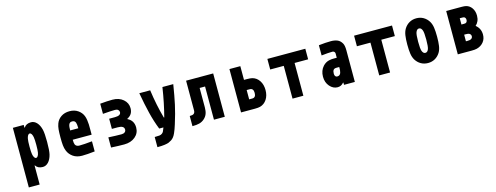

<svg xmlns="http://www.w3.org/2000/svg" viewBox="-21 -1634 7375 2852"><g transform="rotate(-15 3666.5 -208.5)"><path d="M447.3 20.8Q371.7 20.8 338.5 -31.9H333.3V260.4H166.7V-656.2H333.3V-613.9H338.5Q371.7 -666.7 447.3 -666.7Q496.7 -666.7 534.8 -626Q572.9 -585.3 590.5 -512.4Q604.2 -453.8 604.2 -322.9Q604.2 -192.1 590.5 -133.5Q572.9 -60.5 534.8 -19.9Q496.7 20.8 447.3 20.8ZM431 -205.1Q437.5 -240.2 437.5 -322.9Q437.5 -405.6 431 -440.8Q425.8 -470.7 414.1 -490.6Q402.3 -510.4 385.4 -510.4Q368.5 -510.4 356.8 -490.6Q345.1 -470.7 339.8 -440.8Q333.3 -405.6 333.3 -322.9Q333.3 -240.2 339.8 -205.1Q345.1 -175.1 356.8 -155.3Q368.5 -135.4 385.4 -135.4Q402.3 -135.4 414.1 -155.3Q425.8 -175.1 431 -205.1Z M1041.7 -677.1Q1117.2 -677.1 1170.6 -640.3Q1224 -603.5 1246.7 -546.2Q1257.8 -518.2 1263.3 -480.5Q1268.9 -442.7 1269.9 -413.7Q1270.8 -384.8 1270.8 -333.3V-255.2H979.8Q979.8 -201.8 989.6 -180.3Q1006.5 -145.8 1054.7 -145.8Q1125.7 -145.8 1250 -158.9V-3.3Q1131.5 10.4 1054.7 10.4Q974 10.4 918.6 -27.3Q863.3 -65.1 838.5 -125.7Q821.6 -166.7 817.1 -213.5Q812.5 -260.4 812.5 -333.3Q812.5 -408.2 816.7 -456.7Q821 -505.2 836.6 -546.2Q858.1 -604.2 911.8 -640.6Q965.5 -677.1 1041.7 -677.1ZM1041.7 -520.8Q1030.6 -520.8 1021.5 -518.6Q1012.4 -516.3 1006.2 -510.1Q1000 -503.9 995.4 -499Q990.9 -494.1 988 -482.7Q985 -471.4 983.4 -464.8Q981.8 -458.3 980.8 -443Q979.8 -427.7 979.8 -421.5Q979.8 -415.4 979.2 -398.4H1104.2Q1102.9 -465.5 1093.8 -487Q1080.7 -520.8 1041.7 -520.8Z M1844.4 -340.5Q1937.5 -295.6 1937.5 -187.5Q1937.5 -100.3 1871.1 -44.9Q1804.7 10.4 1701.8 10.4Q1612.6 10.4 1500 3.9V-152.3Q1615.9 -145.8 1701.8 -145.8Q1733.1 -145.8 1752 -160.5Q1770.8 -175.1 1770.8 -200.5Q1770.8 -260.4 1673.2 -260.4H1583.3V-416.7H1673.8Q1764.3 -416.7 1764.3 -471.4Q1764.3 -491.5 1748 -506.2Q1731.8 -520.8 1702.5 -520.8Q1639.3 -520.8 1513 -510.4V-666.7Q1624.3 -677.1 1702.5 -677.1Q1804 -677.1 1867.5 -622.1Q1931 -567.1 1931 -486.3Q1931 -388 1844.4 -347Z M2378.9 -223.3Q2433.6 -430.3 2469.4 -666.7H2636.1Q2608.1 -491.5 2580.7 -365.2Q2553.4 -238.9 2503.9 -83.3Q2490.2 -40.4 2481.1 -15.3Q2472 9.8 2457.7 42.3Q2443.4 74.9 2426.1 96.7Q2408.9 118.5 2388 132.2Q2362.6 147.8 2343.4 155.9Q2324.2 164.1 2279.6 170.6Q2235 177.1 2166.7 177.1V20.8Q2214.2 20.8 2238.6 17.9Q2263 15 2279.9 2.9Q2296.9 -9.1 2304.7 -25.1Q2312.5 -41 2325.5 -75.5Q2327.5 -80.7 2328.1 -83.3H2263.7Q2213.5 -210.3 2179.4 -349.6Q2145.2 -488.9 2113.9 -666.7H2281.2Q2313.8 -429 2372.4 -223.3Z M3250 -666.7V0H3083.3V-510.4H3000V-210.9Q3000 -154.3 2985 -113.9Q2970.1 -73.6 2935.5 -43Q2901.7 -13 2859 -1.3Q2816.4 10.4 2750 10.4V-145.8Q2796.2 -145.8 2813.8 -160.2Q2833.3 -176.4 2833.3 -210.9V-666.7Z M3667.3 -455.7H3713.5Q3765.6 -455.7 3794.9 -447.9Q3859.4 -430.3 3898.4 -371.4Q3937.5 -312.5 3937.5 -227.9Q3937.5 -143.2 3898.4 -84.3Q3859.4 -25.4 3794.9 -7.8Q3765.6 0 3713.5 0H3500V-666.7H3667.3ZM3666.7 -299.5V-156.2H3713.5Q3770.8 -156.2 3770.8 -227.9Q3770.8 -299.5 3713.5 -299.5Z M4666.7 -666.7V-503.9H4458.3V0H4291.7V-503.9H4083.3V-666.7Z M5083.3 -274.1H5039.1Q5007.2 -274.1 4993.2 -255.5Q4979.2 -237 4979.2 -197.3Q4979.2 -175.1 4989.6 -160.5Q5000 -145.8 5019.5 -145.8Q5041.7 -145.8 5055.7 -156.9Q5069.7 -168 5075.2 -188.5Q5080.7 -209 5082 -223.3Q5083.3 -237.6 5083.3 -259.1ZM5062.5 -677.1Q5118.5 -677.1 5160.8 -659.8Q5203.1 -642.6 5230.5 -594.4Q5250 -559.9 5250 -487.6V0H5083.3V-34.5H5076.8Q5040.4 10.4 4984.4 10.4Q4915.4 10.4 4863.9 -48.8Q4812.5 -108.1 4812.5 -196Q4812.5 -291.7 4869.8 -353.5Q4890.6 -375.7 4914.4 -389.6Q4938.2 -403.6 4963.2 -408.9Q4988.3 -414.1 5003.6 -415.4Q5018.9 -416.7 5040.4 -416.7H5083.3V-484.4Q5083.3 -497.4 5072.3 -508.8Q5061.2 -520.2 5043.6 -520.2Q4983.7 -520.2 4875 -507.8V-664.7Q4982.4 -677.1 5062.5 -677.1Z M6000 -666.7V-503.9H5791.7V0H5625V-503.9H5416.7V-666.7Z M6561.8 -572.9Q6587.2 -531.2 6595.7 -474.3Q6604.2 -417.3 6604.2 -333.3Q6604.2 -249.3 6595.7 -192.4Q6587.2 -135.4 6561.8 -93.8Q6531.2 -44.9 6483.4 -17.3Q6435.5 10.4 6375 10.4Q6314.5 10.4 6266.6 -17.3Q6218.8 -44.9 6188.2 -93.8Q6162.8 -135.4 6154.3 -192.4Q6145.8 -249.3 6145.8 -333.3Q6145.8 -417.3 6154.3 -474.3Q6162.8 -531.2 6188.2 -572.9Q6218.8 -621.7 6266.6 -649.4Q6314.5 -677.1 6375 -677.1Q6435.5 -677.1 6483.4 -649.4Q6531.2 -621.7 6561.8 -572.9ZM6325.5 -475.9Q6312.5 -440.1 6312.5 -333.3Q6312.5 -226.6 6325.5 -190.8Q6341.8 -145.8 6375 -145.8Q6408.2 -145.8 6424.5 -190.8Q6437.5 -226.6 6437.5 -333.3Q6437.5 -440.1 6424.5 -475.9Q6408.2 -520.8 6375 -520.8Q6341.8 -520.8 6325.5 -475.9Z M7000 -414.1H7038.4Q7054.7 -414.1 7061.2 -416Q7074.9 -419.3 7083 -431.6Q7091.1 -444 7091.1 -462.2Q7091.1 -480.5 7083 -492.8Q7074.9 -505.2 7061.2 -508.5Q7052.1 -510.4 7038.4 -510.4H7000ZM7000 -156.2H7026Q7041 -156.2 7059.2 -158.9Q7080.1 -162.8 7092.1 -175.5Q7104.2 -188.2 7104.2 -207Q7104.2 -225.9 7092.1 -238.9Q7080.1 -252 7059.2 -255.9Q7045.6 -257.8 7026 -257.8H7000ZM6833.3 0V-666.7H7072.9Q7113.3 -666.7 7137.4 -660.8Q7190.8 -647.8 7224.3 -599.6Q7257.8 -551.4 7257.8 -481.8Q7257.8 -435.5 7241.5 -399.1Q7225.3 -362.6 7197.9 -339.8Q7270.8 -281.9 7270.8 -187.5Q7270.8 -119.8 7231.8 -72.3Q7192.7 -24.7 7128.3 -7.8Q7099 0 7046.9 0Z"/></g></svg>

Font: Monoid
Style: Bold
Weight: 700
Width: 4
Designer: Andreas Larsen (@larsenwork)
Version: Version 0.61